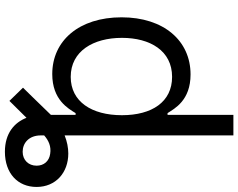

<svg xmlns="http://www.w3.org/2000/svg" viewBox="-114 -652 972 783"><g transform="rotate(90 371.5 -261.0)"><path d="M532.7 58.2V44.4C552.9 26.6 577.4 14.9 608 19.9C637.8 24.1 656.2 45.5 656.2 75.3C656.2 108 633.5 132.1 599.4 132.1C563.9 132.1 532.7 106.5 532.7 58.2ZM51.1 -271.3C51.1 -98 146.3 11.4 282.7 11.4C387.8 11.4 423.3 -54 441.8 -83.8H448.9V17L378.9 89.1L338.1 130.7L392 186.1L425.1 152.7C436.8 140.6 448.9 128.6 460.9 116.5C479.8 165.1 523.1 204.5 599.4 204.5C687.5 204.5 742.9 152 742.9 75.3C742.9 -2.8 684.7 -54 606.5 -54C582.7 -54 557.5 -49 532.7 -39.1V-727.3H448.9V-458.8H441.8C423.3 -487.2 390.6 -552.6 284.1 -552.6C146.3 -552.6 51.1 -443.2 51.1 -271.3ZM134.9 -272.7C134.9 -387.8 187.5 -477.3 294 -477.3C396.3 -477.3 450.3 -394.9 450.3 -272.7C450.3 -149.1 394.9 -63.9 294 -63.9C188.9 -63.9 134.9 -156.2 134.9 -272.7Z"/></g></svg>

Font: Margiela Sans
Style: Regular
Weight: 400
Designer: Stefan Endress, Andreas Faust
Version: Version 1.100;FEAKit 1.0